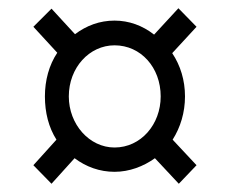

<svg xmlns="http://www.w3.org/2000/svg" viewBox="-20 -591 559 466"><path d="M105 -145 161 -207C189 -186 222 -174 258 -174C294 -174 328 -187 356 -207L414 -145L457 -190L399 -252C418 -282 429 -318 429 -357C429 -396 418 -432 398 -462L457 -526L413 -571L354 -507C326 -529 293 -541 258 -541C222 -541 190 -529 162 -508L105 -570L61 -526L119 -463C99 -433 89 -396 89 -357C89 -318 98 -282 117 -252L61 -190ZM258 -233C197 -233 147 -289 147 -357C147 -427 197 -481 258 -481C322 -481 370 -427 370 -357C370 -289 322 -233 258 -233Z"/></svg>

Font: Noto Serif Display SemiCondensed SemiBold
Style: Regular
Weight: 600
Width: 4
Designer: Monotype Design Team
Foundry: Monotype Imaging Inc.
Version: Version 2.009